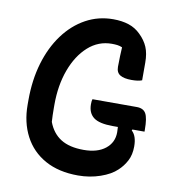

<svg xmlns="http://www.w3.org/2000/svg" viewBox="-82 -794 815 888"><g transform="rotate(10 325.0 -350.0)"><path d="M348 -339H556Q587 -339 599 -318Q611 -297 611 -242V-233H554L552 -228Q576 -207 576 -157Q576 -118 561 -89.5Q546 -61 523 -40Q496 -14 447 3Q398 20 343 20Q252 20 188 -15.5Q124 -51 90.5 -115Q57 -179 57 -262V-284Q57 -378 80.5 -457.5Q104 -537 147.5 -596Q191 -655 250 -687.5Q309 -720 379 -720Q420 -720 452 -709.5Q484 -699 508 -675Q534 -650 546.5 -620.5Q559 -591 559 -548V-465Q542 -458 510 -458Q475 -458 456.5 -469Q438 -480 438 -507Q438 -537 439 -557.5Q440 -578 441 -599Q430 -604 418 -605.5Q406 -607 392 -607Q329 -607 281 -564Q233 -521 206 -448Q179 -375 179 -284V-269Q179 -252 179.5 -234.5Q180 -217 181 -203Q200 -152 240.5 -126.5Q281 -101 348 -101Q413 -101 450 -130.5Q487 -160 487 -208Q487 -223 486 -233H462Q398 -233 371.5 -253.5Q345 -274 345 -315Q345 -332 348 -339Z"/></g></svg>

Font: Recursive Sn Csl St SmB
Style: Regular
Weight: 600
Version: Version 1.079;hotconv 1.0.112;makeotfexe 2.5.65598; ttfautoh